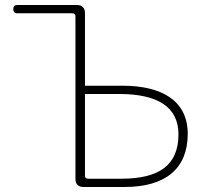

<svg xmlns="http://www.w3.org/2000/svg" viewBox="-20 -746 824 766"><path d="M281 -346V-31C281 -12 293 0 312 0H477C640 0 729 -73 729 -212C729 -344 626 -404 469 -404H319V-695C319 -714 307 -726 288 -726H176H49C38 -726 33 -721 33 -710C33 -699 38 -693 49 -693H268C277 -693 281 -689 281 -680ZM319 -202V-371H456C608 -371 692 -320 692 -210C692 -87 615 -33 464 -33H391H332C323 -33 319 -37 319 -46Z"/></svg>

Font: GenSenRounded2 TW EL
Style: Regular
Weight: 250
Version: Version 2.100;PS 2.1;hotconv 16.6.51;makeotf.lib2.5.65220 DE